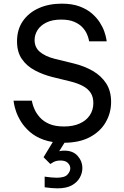

<svg xmlns="http://www.w3.org/2000/svg" viewBox="-20 -770 675 1049"><path d="M328 10Q264 10 218.5 -6.5Q173 -23 143 -49.5Q113 -76 95 -105Q77 -134 68 -160.5Q59 -187 56.5 -203.5Q54 -220 54 -220H154Q154 -220 157 -206Q160 -192 169.5 -171Q179 -150 198 -128.5Q217 -107 249 -93Q281 -79 330 -79Q379 -79 415 -95Q451 -111 470.5 -140Q490 -169 490 -207Q490 -240 475.5 -262.5Q461 -285 433 -300Q405 -315 365 -325L267 -349Q215 -362 170.5 -385.5Q126 -409 99.5 -447.5Q73 -486 73 -544Q73 -609 105 -655Q137 -701 192 -725.5Q247 -750 317 -750Q374 -750 414.5 -735Q455 -720 482 -696.5Q509 -673 525.5 -647Q542 -621 550 -597.5Q558 -574 560.5 -559Q563 -544 563 -544H467Q467 -544 464.5 -556Q462 -568 454 -586Q446 -604 429.5 -621.5Q413 -639 385 -651Q357 -663 314 -663Q266 -663 233.5 -647Q201 -631 185 -605.5Q169 -580 169 -551Q169 -511 198 -486.5Q227 -462 278 -449L384 -423Q441 -409 487 -382.5Q533 -356 560 -314.5Q587 -273 587 -213Q587 -153 557.5 -102Q528 -51 470.5 -20.5Q413 10 328 10ZM294 259Q278 259 262 257.5Q246 256 235 254.5Q224 253 224 253V195Q224 195 235 196.5Q246 198 261.5 199.5Q277 201 290 201Q333 201 348.5 184Q364 167 364 150Q364 133 350.5 120Q337 107 311 107Q286 107 270.5 116.5Q255 126 255 126L218 89L278 -10H345L274 103H249Q249 103 253 95.5Q257 88 266 78Q275 68 291 60.5Q307 53 332 53Q379 53 404.5 82Q430 111 430 149Q430 175 416 200.5Q402 226 372.5 242.5Q343 259 294 259Z"/></svg>

Font: Be Vietnam Pro Variable Thin
Style: Regular
Weight: 100
Designer: Lam Bao, Tony Le, Vietanh Nguyen
Foundry: Yellow Type Foundry
Version: Version 1.002